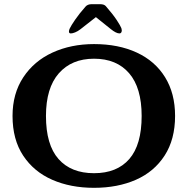

<svg xmlns="http://www.w3.org/2000/svg" viewBox="-20 -889 898 919"><path d="M40 -334Q40 -441 91.5 -519Q143 -597 231.5 -637.5Q320 -678 430 -678Q547 -678 634.5 -637.5Q722 -597 770 -519.5Q818 -442 818 -334Q818 -222 768 -144.5Q718 -67 630.5 -28.5Q543 10 430 10Q318 10 230 -28.5Q142 -67 91 -144Q40 -221 40 -334ZM430 -60Q540 -60 599 -128Q658 -196 658 -334Q658 -469 598 -538.5Q538 -608 430 -608Q323 -608 261.5 -538Q200 -468 200 -334Q200 -196 260 -128Q320 -60 430 -60ZM310 -738Q310 -745 314 -753Q320 -766 339.5 -794.5Q359 -823 389 -857Q399 -869 419 -869H459Q479 -869 487 -859Q521 -820 539 -792.5Q557 -765 561 -754Q563 -746 563 -744Q563 -737 560 -733Q557 -729 552 -729Q536 -729 510 -750L439 -807L365 -749Q352 -739 339.5 -734Q327 -729 319 -729Q310 -729 310 -738Z"/></svg>

Font: Raigarh
Style: Bold
Weight: 700
Designer: jaikishan Patel
Foundry: MagicType
Version: Version 1.000